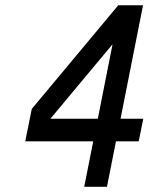

<svg xmlns="http://www.w3.org/2000/svg" viewBox="-20 -718 571 738"><path d="M356 -261.7 412.6 -547.9 173.8 -261.7ZM443.4 -261.7H530.8L513.2 -174.8H425.8L391.1 0H303.7L338.4 -174.8H77.1L102.1 -299.3L434.6 -697.8H529.8Z"/></svg>

Font: Qaz
Style: Italic
Weight: 400
Italic angle: -11.25°
Designer: GGBotNet
Foundry: f0n7
Version: 0.70